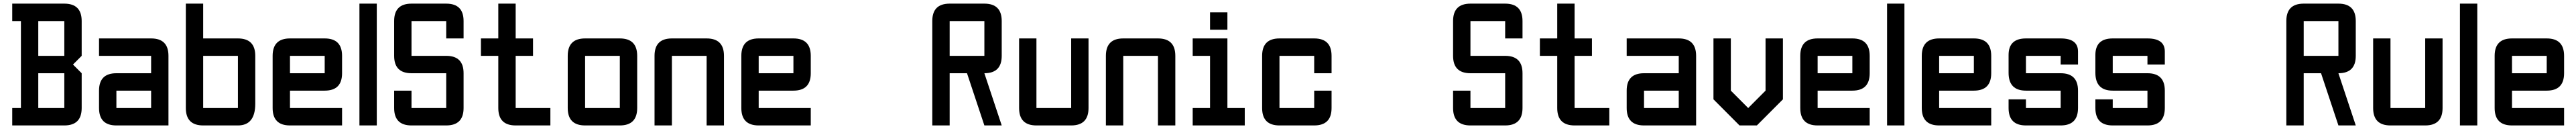

<svg xmlns="http://www.w3.org/2000/svg" viewBox="-20 -704 14493 724"><path d="M48.8 -683.6H341.8Q439.5 -683.6 439.5 -585.9V-390.6L390.6 -341.8L439.5 -293V-97.7Q439.5 0 341.8 0H48.8V-97.7H97.7V-585.9H48.8ZM341.8 -585.9H195.3V-390.6H341.8ZM341.8 -293H195.3V-97.7H341.8Z M927.7 0H634.8Q537.1 0 537.1 -97.7V-195.3Q537.1 -293 634.8 -293H830.1V-390.6H537.1V-488.3H830.1Q927.7 -488.3 927.7 -390.6ZM634.8 -97.7H830.1V-195.3H634.8Z M1025.4 -683.6H1123V-488.3H1318.4Q1416 -488.3 1416 -390.6V-122.1Q1416 0 1318.4 0H1123Q1025.4 0 1025.4 -97.7ZM1318.4 -390.6H1123V-97.7H1318.4Z M1611.3 -488.3H1806.6Q1904.3 -488.3 1904.3 -390.6V-293Q1904.3 -195.3 1806.6 -195.3H1611.3V-97.7H1904.3V0H1611.3Q1513.7 0 1513.7 -97.7V-390.6Q1513.7 -488.3 1611.3 -488.3ZM1806.6 -390.6H1611.3V-293H1806.6Z M2002 -683.6H2099.6V0H2002Z M2197.3 -195.3H2294.9V-97.7H2490.2V-293H2294.9Q2197.3 -293 2197.3 -390.6V-585.9Q2197.3 -683.6 2294.9 -683.6H2490.2Q2587.9 -683.6 2587.9 -585.9V-488.3H2490.2V-585.9H2294.9V-390.6H2490.2Q2587.9 -390.6 2587.9 -293V-97.7Q2587.9 0 2490.2 0H2294.9Q2197.3 0 2197.3 -97.7Z M2880.9 0Q2783.2 0 2783.2 -97.7V-390.6H2685.5V-488.3H2783.2V-683.6H2880.9V-488.3H2978.5V-390.6H2880.9V-97.7H3076.2V0Z M3466.8 0H3271.5Q3173.8 0 3173.8 -97.7V-390.6Q3173.8 -488.3 3271.5 -488.3H3466.8Q3564.5 -488.3 3564.5 -390.6V-97.7Q3564.5 0 3466.8 0ZM3466.8 -97.7V-390.6H3271.5V-97.7Z M3955.1 -390.6H3759.8V0H3662.1V-390.6Q3662.1 -488.3 3759.8 -488.3H3955.1Q4052.7 -488.3 4052.7 -390.6V0H3955.1Z M4248 -488.3H4443.4Q4541 -488.3 4541 -390.6V-293Q4541 -195.3 4443.4 -195.3H4248V-97.7H4541V0H4248Q4150.4 0 4150.4 -97.7V-390.6Q4150.4 -488.3 4248 -488.3ZM4443.4 -390.6H4248V-293H4443.4Z M5419.9 -293H5322.3V0H5224.6V-585.9Q5224.6 -683.6 5322.3 -683.6H5517.6Q5615.2 -683.6 5615.2 -585.9V-390.6Q5615.2 -293 5517.6 -293L5615.2 0H5517.6ZM5517.6 -390.6V-585.9H5322.3V-390.6Z M6005.9 -488.3H6103.5V-97.7Q6103.5 0 6005.9 0H5810.5Q5712.9 0 5712.9 -97.7V-488.3H5810.5V-97.7H6005.9Z M6494.1 -390.6H6298.8V0H6201.2V-390.6Q6201.2 -488.3 6298.8 -488.3H6494.1Q6591.8 -488.3 6591.8 -390.6V0H6494.1Z M6787.1 -537.1V-634.8H6884.8V-537.1ZM6689.5 0V-97.7H6787.1V-390.6H6689.5V-488.3H6884.8V-97.7H6982.4V0Z M7373 0H7177.7Q7080.1 0 7080.1 -97.7V-390.6Q7080.1 -488.3 7177.7 -488.3H7373Q7470.7 -488.3 7470.7 -390.6V-293H7373V-390.6H7177.7V-97.7H7373V-195.3H7470.7V-97.7Q7470.7 0 7373 0Z M8154.3 -195.3H8252V-97.7H8447.3V-293H8252Q8154.3 -293 8154.3 -390.6V-585.9Q8154.3 -683.6 8252 -683.6H8447.3Q8544.9 -683.6 8544.9 -585.9V-488.3H8447.3V-585.9H8252V-390.6H8447.3Q8544.9 -390.6 8544.9 -293V-97.7Q8544.9 0 8447.3 0H8252Q8154.3 0 8154.3 -97.7Z M8837.9 0Q8740.2 0 8740.2 -97.7V-390.6H8642.6V-488.3H8740.2V-683.6H8837.9V-488.3H8935.5V-390.6H8837.9V-97.7H9033.2V0Z M9521.5 0H9228.5Q9130.9 0 9130.9 -97.7V-195.3Q9130.9 -293 9228.5 -293H9423.8V-390.6H9130.9V-488.3H9423.8Q9521.5 -488.3 9521.5 -390.6ZM9228.5 -97.7H9423.8V-195.3H9228.5Z M9912.1 -488.3H10009.8V-146.5L9863.3 0H9765.6L9619.1 -146.5V-488.3H9716.8V-195.3L9814.5 -97.7L9912.1 -195.3Z M10205.1 -488.3H10400.4Q10498 -488.3 10498 -390.6V-293Q10498 -195.3 10400.4 -195.3H10205.1V-97.7H10498V0H10205.1Q10107.4 0 10107.4 -97.7V-390.6Q10107.4 -488.3 10205.1 -488.3ZM10400.4 -390.6H10205.1V-293H10400.4Z M10595.7 -683.6H10693.4V0H10595.7Z M10888.7 -488.3H11084Q11181.6 -488.3 11181.6 -390.6V-293Q11181.6 -195.3 11084 -195.3H10888.7V-97.7H11181.6V0H10888.7Q10791 0 10791 -97.7V-390.6Q10791 -488.3 10888.7 -488.3ZM11084 -390.6H10888.7V-293H11084Z M11279.3 -146.5H11377V-97.7H11572.3V-195.3H11377Q11279.3 -195.3 11279.3 -295.4V-395.5Q11279.3 -488.3 11377 -488.3H11572.3Q11669.9 -488.3 11669.9 -415V-341.8H11572.3V-390.6H11377V-293H11572.3Q11669.9 -293 11669.9 -195.3V-97.7Q11669.9 0 11572.3 0H11377Q11279.3 0 11279.3 -97.7Z M11767.6 -146.5H11865.2V-97.7H12060.5V-195.3H11865.2Q11767.6 -195.3 11767.6 -295.4V-395.5Q11767.6 -488.3 11865.2 -488.3H12060.5Q12158.2 -488.3 12158.2 -415V-341.8H12060.5V-390.6H11865.2V-293H12060.5Q12158.2 -293 12158.2 -195.3V-97.7Q12158.2 0 12060.5 0H11865.2Q11767.6 0 11767.6 -97.7Z M13037.1 -293H12939.5V0H12841.8V-585.9Q12841.8 -683.6 12939.5 -683.6H13134.8Q13232.4 -683.6 13232.4 -585.9V-390.6Q13232.4 -293 13134.8 -293L13232.4 0H13134.8ZM13134.8 -390.6V-585.9H12939.5V-390.6Z M13623 -488.3H13720.7V-97.7Q13720.7 0 13623 0H13427.7Q13330.1 0 13330.1 -97.7V-488.3H13427.7V-97.7H13623Z M13818.4 -683.6H13916V0H13818.4Z M14111.3 -488.3H14306.6Q14404.3 -488.3 14404.3 -390.6V-293Q14404.3 -195.3 14306.6 -195.3H14111.3V-97.7H14404.3V0H14111.3Q14013.7 0 14013.7 -97.7V-390.6Q14013.7 -488.3 14111.3 -488.3ZM14306.6 -390.6H14111.3V-293H14306.6Z"/></svg>

Font: BabelStone Runic Staveless Rule
Style: Regular
Weight: 400
Designer: Andrew West
Foundry: BabelStone
Version: Version 3.002 March 14, 2022